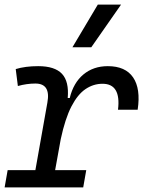

<svg xmlns="http://www.w3.org/2000/svg" viewBox="-23 -815 629 835"><path d="M-2.9 0 10.3 -75.2H130.9L183.1 -369.1Q198.2 -451.7 130.9 -451.7Q93.3 -451.7 54.7 -440.9L45.4 -514.6Q86.9 -527.3 143.1 -527.3Q215.3 -527.3 246.6 -493.9Q277.8 -460.4 271.5 -388.7H280.3Q296.4 -455.1 339.8 -491.2Q383.3 -527.3 445.8 -527.3Q522.5 -527.3 555.9 -478.3Q589.4 -429.2 575.7 -337.9H490.2Q503.9 -450.7 422.9 -450.7Q383.3 -450.7 349.1 -427.7Q314.9 -404.8 287.6 -352.1Q260.3 -299.3 241.2 -210L216.8 -75.2H352.1L338.9 0ZM292 -609.4 402.3 -794.9H503.4L374 -609.4Z"/></svg>

Font: Cascadia Code NF SemiLight
Style: Italic
Weight: 350
Italic angle: -10°
Monospace: yes
Designer: Aaron Bell
Foundry: Saja Typeworks
Version: Version 2404.023; ttfautohint (v1.8.4)